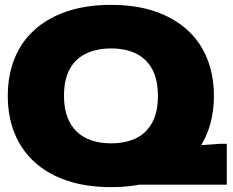

<svg xmlns="http://www.w3.org/2000/svg" viewBox="-20 -759 956 789"><path d="M482 -141 883 -168H912V0H436ZM437 10Q335 10 256 -16.5Q177 -43 122.5 -92.5Q68 -142 40 -211Q12 -280 12 -365Q12 -450 40 -519Q68 -588 122.5 -637Q177 -686 256 -712.5Q335 -739 437 -739Q538 -739 616 -712.5Q694 -686 748.5 -637Q803 -588 831 -519Q859 -450 859 -365Q859 -280 831 -211Q803 -142 748.5 -92.5Q694 -43 616 -16.5Q538 10 437 10ZM437 -170Q495 -170 538 -190.5Q581 -211 605 -254.5Q629 -298 629 -365Q629 -416 615.5 -452.5Q602 -489 576.5 -513Q551 -537 515.5 -548.5Q480 -560 437 -560Q379 -560 335 -539.5Q291 -519 267 -476Q243 -433 243 -365Q243 -314 257 -277.5Q271 -241 296.5 -217Q322 -193 357.5 -181.5Q393 -170 437 -170Z"/></svg>

Font: Mona Sans Expanded Black
Style: Regular
Weight: 900
Width: 7
Designer: Deni Anggara
Foundry: GitHub
Version: Version 2.000